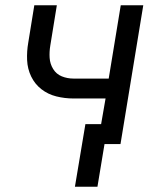

<svg xmlns="http://www.w3.org/2000/svg" viewBox="-20 -550 616 733"><path d="M352 163 379 0H440L527 -530H441L395 -250H261Q237 -250 216 -258.5Q195 -267 183 -286.5Q171 -306 169.5 -329Q168 -352 172 -376L197 -530H111L88 -388Q82 -354 83.5 -320.5Q85 -287 99 -258Q113 -229 138 -209.5Q163 -190 195 -182Q227 -174 261 -174H383L366 -76H306L266 163Z"/></svg>

Font: Iosevka Sparkle Oblique
Style: Regular
Weight: 400
Italic angle: -9°
Designer: Belleve Invis
Foundry: Belleve Invis
Version: Version 4.5.0; ttfautohint (v1.8.3)